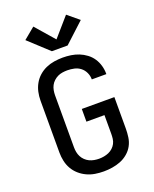

<svg xmlns="http://www.w3.org/2000/svg" viewBox="-178 -1084 955 1191"><g transform="rotate(-20 300.0 -489.0)"><path d="M297 8Q268 8 240 3.5Q212 -1 186 -13Q160 -25 138.5 -44Q117 -63 103 -87.5Q89 -112 83 -140Q77 -168 77 -196V-539Q77 -567 83 -595Q89 -623 103 -648Q117 -673 138.5 -692Q160 -711 186 -722.5Q212 -734 240.5 -738.5Q269 -743 297 -743Q324 -743 351 -739Q378 -735 403 -725Q428 -715 450 -698.5Q472 -682 487 -659.5Q502 -637 509.5 -610.5Q517 -584 517 -557Q517 -556 517 -555.5Q517 -555 517 -554H421Q421 -554 421 -554.5Q421 -555 421 -555Q421 -578 411 -599.5Q401 -621 383 -635Q365 -649 342.5 -654Q320 -659 297 -659Q281 -659 264.5 -656.5Q248 -654 233.5 -647Q219 -640 206.5 -628.5Q194 -617 186.5 -602.5Q179 -588 176 -571.5Q173 -555 173 -539V-196Q173 -180 176 -164Q179 -148 186.5 -133.5Q194 -119 206 -107.5Q218 -96 232.5 -89Q247 -82 263.5 -79Q280 -76 296 -76Q312 -76 328.5 -79Q345 -82 360 -88.5Q375 -95 387.5 -106.5Q400 -118 407.5 -132.5Q415 -147 417 -163.5Q419 -180 419 -196V-319H300V-403H515V-196Q515 -168 511 -139Q507 -110 493.5 -85Q480 -60 457.5 -41Q435 -22 408.5 -11.5Q382 -1 353.5 3.5Q325 8 297 8ZM248 -803 117 -924 192 -986 300 -862 408 -986 483 -924 352 -803Z"/></g></svg>

Font: Zed Mono Medium Extended
Style: Regular
Weight: 500
Width: 7
Monospace: yes
Designer: Belleve Invis
Foundry: Belleve Invis
Version: Version 1.0.0; ttfautohint (v1.8.4)